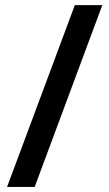

<svg xmlns="http://www.w3.org/2000/svg" viewBox="-20 -734 430 754"><path d="M381.8 -713.9 116.2 0H7.8L273.9 -713.9Z"/></svg>

Font: Samim Medium FD
Style: Medium-FD
Weight: 500
Foundry: DejaVu fonts team - Redesigned by Saber Rastikerdar
Version: Version 4.0.5